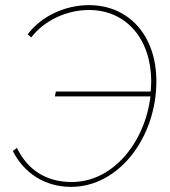

<svg xmlns="http://www.w3.org/2000/svg" viewBox="-20 -720 662 749"><path d="M198 -363 194 -344H567C545 -164 421 -10 260 -10C162 -10 89 -55 46 -143L30 -131C73 -45 155 9 257 9C445 9 590 -185 590 -403C590 -582 482 -700 327 -700C233 -700 140 -656 88 -586L102 -574C152 -640 240 -681 327 -681C474 -681 570 -566 570 -401L568 -363Z"/></svg>

Font: Fixel Text 20240404 Thin
Style: Italic
Weight: 100
Width: 4
Italic angle: -10°
Designer: AlfaBravo + MacPaw
Foundry: Kyrylo Tkachov, Marchela Mozhyna, Serhii Makarenko, Maria Weinstein, Zakhar Kryvoshyya
Version: Version 1.211;Glyphs 3.2 (3225)